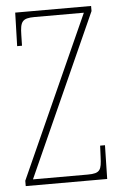

<svg xmlns="http://www.w3.org/2000/svg" viewBox="-52 -751 495 789"><g transform="rotate(-5 195.5 -357.0)"><path d="M22 0H358L361 -139H341L339 -93C337 -39 332 -25 280 -25H54L354 -693V-714H41L37 -576H57L58 -620C59 -675 67 -689 119 -689H322L22 -22Z"/></g></svg>

Font: Noto Serif ExtraCondensed Thin
Style: Regular
Weight: 100
Width: 2
Designer: Monotype Design Team
Foundry: Monotype Imaging Inc.
Version: Version 2.013